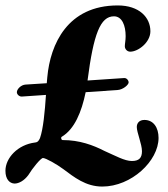

<svg xmlns="http://www.w3.org/2000/svg" viewBox="-28 -649 616 706"><path d="M503 -208C484 -208 475 -196 475 -182C475 -162 494 -119 494 -93C494 -68 483 -57 457 -57C430 -57 397 -76 356 -94C315 -115 265 -134 202 -134C197 -134 195 -144 199 -146C246 -174 272 -237 287 -310L404 -318C424 -319 445 -337 445 -346C445 -353 438 -363 428 -362L294 -353V-354C316 -524 341 -589 391 -589C421 -589 434 -555 434 -516C434 -500 431 -488 431 -479C431 -469 439 -459 451 -459C480 -459 525 -493 525 -534C525 -585 484 -629 405 -629C220 -629 157 -486 146 -366C145 -359 145 -351 144 -343L66 -338C49 -337 34 -321 34 -310C34 -301 44 -293 53 -294L141 -300C137 -239 131 -175 119 -141C115 -133 112 -126 101 -125C37 -117 -8 -68 -8 -21C-8 10 7 25 25 26C42 26 61 15 76 -5C91 -30 122 -68 130 -68C140 -68 181 -45 205 -27C244 2 287 37 348 37C455 37 555 -57 555 -142C555 -179 537 -208 503 -208Z"/></svg>

Font: EB Garamond
Style: Bold
Weight: 700
Designer: Georg Duffner and Octavio Pardo
Foundry: Georg Duffner
Version: Version 1.000;PS 001.000;hotconv 1.0.88;makeotf.lib2.5.64775